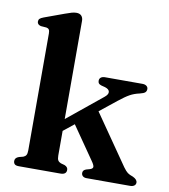

<svg xmlns="http://www.w3.org/2000/svg" viewBox="-83 -815 782 886"><g transform="rotate(10 308.0 -372.0)"><path d="M65 0Q50.5 0 45 -5.5Q39.5 -11 39.5 -20.5Q39.5 -28 43.8 -33.2Q48 -38.5 58 -42L77.5 -47Q86.5 -50.5 90.8 -57.5Q95 -64.5 95 -80V-627.5Q95 -640 91.2 -645.5Q87.5 -651 79 -652.5L52.5 -654.5Q43.5 -657 39.5 -661.5Q35.5 -666 35.5 -673Q35.5 -681 40.2 -686Q45 -691 58.5 -696L151.5 -730Q170.5 -737 182 -740.2Q193.5 -743.5 204 -743.5Q219.5 -743.5 227.5 -734.8Q235.5 -726 235.5 -711.5V-80Q235.5 -64.5 240 -57.5Q244.5 -50.5 253.5 -47L271.5 -42Q287.5 -35.5 287.5 -22Q287.5 0 259.5 0ZM193.5 -217 398.5 -384Q416 -398 414.2 -410.2Q412.5 -422.5 393 -428.5L375.5 -433Q366 -436 362.5 -440.5Q359 -445 359 -452.5Q359 -462.5 366 -468Q373 -473.5 385.5 -473.5H560.5Q572.5 -473.5 579.8 -468Q587 -462.5 587 -453.5Q587 -444 581 -438Q575 -432 556 -427.5Q530.5 -422 510.8 -411Q491 -400 461 -376L209 -174.5ZM367 -336.5 545 -79.5Q557 -63 566 -56.2Q575 -49.5 591.5 -44Q602 -39 607.2 -33Q612.5 -27 612.5 -19.5Q612.5 -10.5 605.2 -5.2Q598 0 586 0H382Q371 0 364.5 -5.5Q358 -11 358 -20.5Q358 -27 361.5 -31.5Q365 -36 373 -39L389 -43.5Q403 -47.5 404 -55.8Q405 -64 391 -83.5L273 -254Z"/></g></svg>

Font: Fraunces SemiBold
Style: Regular
Weight: 600
Version: Version 1.000;[b76b70a41]